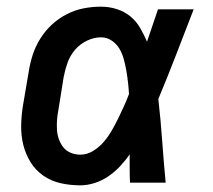

<svg xmlns="http://www.w3.org/2000/svg" viewBox="-20 -548 640 576"><path d="M221 8Q190 8 161.5 1.5Q133 -5 110 -21Q87 -37 72 -61Q57 -85 50 -113Q43 -141 43.5 -171.5Q44 -202 49 -232L66 -332Q70 -358 78 -383Q86 -408 100.5 -431.5Q115 -455 135.5 -474Q156 -493 180.5 -505.5Q205 -518 231 -523Q257 -528 283 -528Q308 -528 331 -520.5Q354 -513 371.5 -498.5Q389 -484 400.5 -464Q412 -444 421 -423Q429 -447 437.5 -471.5Q446 -496 454 -520H561Q535 -453 509 -385.5Q483 -318 455 -251Q462 -189 466.5 -126Q471 -63 477 0H370Q369 -21 369 -42.5Q369 -64 369 -85Q356 -66 340 -49Q324 -32 305 -19Q286 -6 264 1Q242 8 221 8ZM221 -84Q241 -84 259 -95Q277 -106 290.5 -121.5Q304 -137 314.5 -155Q325 -173 334 -191.5Q343 -210 351.5 -228.5Q360 -247 367 -266Q366 -283 364 -301Q362 -319 359 -336Q356 -353 351.5 -370Q347 -387 338.5 -401.5Q330 -416 315.5 -426Q301 -436 283 -436Q262 -436 241 -426Q220 -416 205 -398.5Q190 -381 182.5 -359.5Q175 -338 171 -317L155 -217Q152 -202 151 -187Q150 -172 151 -157.5Q152 -143 157 -129.5Q162 -116 170.5 -105.5Q179 -95 192.5 -89.5Q206 -84 221 -84Z"/></svg>

Font: Iosevka Aile Semibold Oblique
Style: Regular
Weight: 600
Italic angle: -9°
Designer: Belleve Invis
Foundry: Belleve Invis
Version: Version 31.1.0; ttfautohint (v1.8.4)